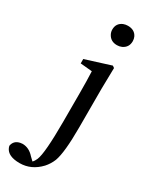

<svg xmlns="http://www.w3.org/2000/svg" viewBox="-365 -859 948 1191"><g transform="rotate(30 109.0 -264.0)"><path d="M168.9 -662.1Q123 -662.1 103.5 -700.2Q95.7 -714.8 95.7 -732.4Q95.7 -777.3 136.7 -794.9Q152.3 -800.8 168.9 -800.8Q216.8 -800.8 235.4 -763.7Q242.2 -749 242.2 -732.4Q242.2 -687.5 202.1 -668.9Q186.5 -662.1 168.9 -662.1ZM31.2 -483.4 210.9 -540 224.6 -530.3 221.7 -380.9V-102.5Q221.7 76.2 197.3 142.6Q182.6 178.7 157.2 207Q94.7 273.4 11.7 273.4Q-72.3 273.4 -92.8 224.6Q-95.7 217.8 -96.7 211.9Q-89.8 170.9 -46.9 162.1Q-38.1 160.2 -30.3 160.2Q16.6 161.1 51.8 201.2L76.2 224.6Q87.9 212.9 95.7 194.3Q118.2 140.6 118.2 -85Q118.2 -95.7 118.2 -105.5V-293.9Q118.2 -376 115.2 -444.3L31.2 -452.1Z"/></g></svg>

Font: GenYoMin JP SemiBold
Style: Regular
Weight: 600
Version: Version 1.001;PS 1;hotconv 16.6.51;makeotf.lib2.5.65220 DEVE